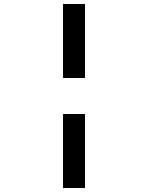

<svg xmlns="http://www.w3.org/2000/svg" viewBox="-20 -880 740 960"><path d="M405 -860H295V-490H405ZM295 60H405V-310H295Z"/></svg>

Font: Martian Mono Std Md
Style: Regular
Weight: 500
Monospace: yes
Designer: Roman Shamin
Foundry: Evil Martians
Version: Version 1.000